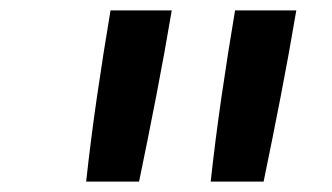

<svg xmlns="http://www.w3.org/2000/svg" viewBox="-20 -792 640 370"><path d="M146 -442Q155 -524 167 -606.5Q179 -689 193 -772H311Q297 -689 281 -606.5Q265 -524 248 -442ZM386 -442Q395 -524 407 -606.5Q419 -689 433 -772H551Q537 -689 521 -606.5Q505 -524 488 -442Z"/></svg>

Font: Iosevka Aile Semibold Oblique
Style: Regular
Weight: 600
Italic angle: -9°
Designer: Belleve Invis
Foundry: Belleve Invis
Version: Version 31.1.0; ttfautohint (v1.8.4)